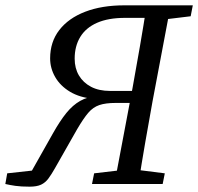

<svg xmlns="http://www.w3.org/2000/svg" viewBox="-71 -690 743 720"><path d="M-51 0 -44 -40 65 -52 39 -33 127 -189Q154 -237 178 -266.5Q202 -296 229.5 -311.5Q257 -327 294 -331L282 -319Q228 -324 191.5 -346Q155 -368 136 -401Q117 -434 117 -471Q117 -533 151.5 -577.5Q186 -622 248.5 -646Q311 -670 395 -670H519L510 -623H398Q335 -623 293 -604.5Q251 -586 230 -551.5Q209 -517 209 -470Q209 -434 225 -407Q241 -380 270.5 -364.5Q300 -349 342 -349H459L451 -304H363Q325 -304 301.5 -296Q278 -288 260 -267Q242 -246 218 -205L135 -59Q122 -36 110.5 -20.5Q99 -5 83 2.5Q67 10 40 10Q8 10 -13 7Q-34 4 -51 0ZM274 0 282 -40 410 -55H428L547 -40L539 0ZM358 0 426 -360Q440 -437 453.5 -515Q467 -593 479 -670H569L501 -310Q487 -233 473.5 -155Q460 -77 448 0ZM501 -614 519 -670H652L644 -629L520 -614Z"/></svg>

Font: Source Serif 4
Style: Italic
Weight: 400
Italic angle: -12°
Designer: Frank Grießhammer
Foundry: Adobe Systems Incorporated
Version: Version 4.004;hotconv 1.0.116;makeotfexe 2.5.65601